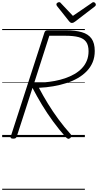

<svg xmlns="http://www.w3.org/2000/svg" viewBox="-20 -1262 902 1767"><path d="M102 14Q88 14 81.5 9.5Q75 5 79 -6L389 -963Q393 -974 399.5 -978.5Q406 -983 422 -983H585Q675 -983 734 -965.5Q793 -948 822.5 -906.5Q852 -865 852 -793Q852 -736 833 -690Q814 -644 779 -607.5Q744 -571 696.5 -543.5Q649 -516 591.5 -497.5Q534 -479 470 -468Q406 -457 338 -454Q377 -380 421.5 -307.5Q466 -235 517.5 -165Q569 -95 630 -27Q637 -20 638 -11.5Q639 -3 626 9Q614 18 605 14.5Q596 11 585 0Q523 -70 468 -145Q413 -220 366 -298Q319 -376 279 -453L134 -5Q130 5 123.5 9.5Q117 14 102 14ZM295 -500Q339 -500 387 -504Q435 -508 484 -517Q533 -526 578.5 -541.5Q624 -557 663.5 -579.5Q703 -602 732.5 -632.5Q762 -663 778.5 -702.5Q795 -742 795 -791Q795 -846 772.5 -877Q750 -908 703 -920.5Q656 -933 581 -933H434ZM840 -1242Q849 -1242 855.5 -1234.5Q862 -1227 862 -1220Q862 -1214 860 -1210.5Q858 -1207 853 -1203L672 -1064Q663 -1057 656 -1054Q649 -1051 641 -1051Q634 -1051 628.5 -1054.5Q623 -1058 617 -1065L505 -1206Q502 -1210 500.5 -1214Q499 -1218 499 -1222Q499 -1231 508 -1236.5Q517 -1242 524 -1242Q531 -1242 534.5 -1239Q538 -1236 542 -1231L651 -1116L819 -1231Q826 -1236 830 -1239Q834 -1242 840 -1242ZM0 475H761V485H0ZM0 -20H761V0H0ZM0 -505H761V-500H0ZM0 -995H761V-985H0Z"/></svg>

Font: Playwrite CZ Guides
Style: Regular
Weight: 400
Designer: Veronika Burian, José Scaglione
Foundry: TypeTogether
Version: Version 1.003